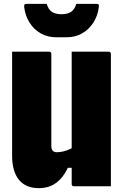

<svg xmlns="http://www.w3.org/2000/svg" viewBox="-20 -969 640 999"><path d="M557 0Q529 0 493.5 0Q458 0 423.5 0Q389 0 364 0Q362 0 360 -0.5Q358 -1 357 -2Q356 -3 355 -4.5Q354 -6 353.5 -7.5Q353 -9 353 -11Q353 -97 353 -183Q353 -269 353 -355.5Q353 -442 353 -528Q353 -614 353 -700Q380 -700 414.5 -700Q449 -700 484.5 -700Q520 -700 546 -700Q550 -700 552 -698.5Q554 -697 555.5 -695Q557 -693 557 -689Q557 -616 557 -542.5Q557 -469 557 -395.5Q557 -322 557 -248.5Q557 -175 557 -102Q557 -74 557 -48Q557 -22 557 0ZM182 10Q148 10 122 -1Q96 -12 78.5 -33.5Q61 -55 52 -86.5Q43 -118 43 -158Q43 -232 43 -306Q43 -380 43 -453.5Q43 -527 43 -600Q43 -626 43 -650.5Q43 -675 43 -700Q91 -700 139.5 -700Q188 -700 236 -700Q240 -700 242 -698.5Q244 -697 245.5 -695Q247 -693 247 -689Q247 -611 247 -530.5Q247 -450 247 -370Q247 -290 247 -211Q247 -193 254 -185Q261 -177 276 -177Q291 -177 309 -181Q327 -185 348.5 -195.5Q370 -206 396 -224V-96H333Q316 -60 293.5 -36.5Q271 -13 244 -1.5Q217 10 182 10ZM377 -949Q403 -949 428.5 -949Q454 -949 480 -949Q490 -949 493 -945.5Q496 -942 494 -930Q488 -886 465.5 -851Q443 -816 407.5 -795.5Q372 -775 327 -775H273Q227 -775 191.5 -795.5Q156 -816 134 -851Q112 -886 106 -930Q105 -942 107.5 -945.5Q110 -949 120 -949Q146 -949 171.5 -949Q197 -949 223 -949Q232 -919 250.5 -907Q269 -895 300 -895Q331 -895 349.5 -907Q368 -919 377 -949Z"/></svg>

Font: Recursive Monospace Black
Style: Regular
Weight: 900
Version: Version 1.047